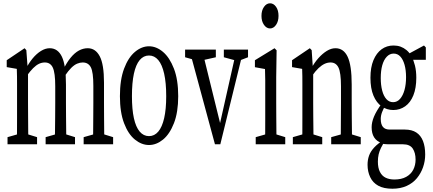

<svg xmlns="http://www.w3.org/2000/svg" viewBox="-20 -880 2638 1171"><path d="M25.9 0V-43.5L109.9 -67.4H128.4L206.1 -43.5V0ZM82.5 0Q83.5 -27.3 83.7 -72.8Q84 -118.2 84 -166.5Q84 -214.8 84 -252.4V-310.1Q84 -343.3 84 -367.9Q84 -392.6 83.7 -414.3Q83.5 -436 82.5 -460L21 -470.7V-512.7L129.9 -585.9L140.6 -574.2L150.9 -435.1V-432.6V-252.4Q150.9 -214.8 151.4 -166.5Q151.9 -118.2 152.1 -73.2Q152.3 -28.3 153.3 0ZM258.3 0V-43.5L342.3 -67.4H360.8L437.5 -43.5V0ZM314 0Q314.9 -27.3 315.4 -72Q315.9 -116.7 316.4 -165.5Q316.9 -214.4 316.9 -252.4V-354Q316.9 -435.5 302.2 -467.3Q287.6 -499 253.4 -499Q234.9 -499 217.5 -490.7Q200.2 -482.4 181.9 -464.1Q163.6 -445.8 142.6 -416.5L130.9 -457.5H136.7Q155.3 -495.1 179.2 -523.9Q203.1 -552.7 230 -569.3Q256.8 -585.9 283.2 -585.9Q333 -585.9 357.7 -533.7Q382.3 -481.4 382.3 -364.3V-252.4Q382.3 -213.9 382.8 -165.3Q383.3 -116.7 383.8 -72.5Q384.3 -28.3 384.8 0ZM490.2 0V-43.5L575.2 -67.4H592.3L669.9 -43.5V0ZM546.9 0Q547.9 -27.3 548.1 -72Q548.3 -116.7 548.8 -165.5Q549.3 -214.4 549.3 -252.4V-356.4Q549.3 -440.4 533.9 -469.7Q518.6 -499 484.4 -499Q467.8 -499 450.4 -491.7Q433.1 -484.4 414.8 -466.3Q396.5 -448.2 375 -416.5L359.9 -455.1H365.7Q386.7 -498.5 410.9 -528.1Q435.1 -557.6 461.2 -571.8Q487.3 -585.9 515.1 -585.9Q562.5 -585.9 588.4 -536.6Q614.3 -487.3 614.3 -376V-252.4Q614.3 -213.9 614.7 -165.3Q615.2 -116.7 615.5 -72.5Q615.7 -28.3 616.7 0Z M888.7 4.4Q843.8 4.4 803 -28.6Q762.2 -61.5 736.8 -128.2Q711.4 -194.8 711.4 -293.5Q711.4 -393.6 736.8 -461.4Q762.2 -529.3 803 -563.5Q843.8 -597.7 888.7 -597.7Q933.6 -597.7 974.1 -563.5Q1014.6 -529.3 1040.8 -461.4Q1066.9 -393.6 1066.9 -293.5Q1066.9 -195.3 1040.8 -128.4Q1014.6 -61.5 974.1 -28.6Q933.6 4.4 888.7 4.4ZM888.7 -49.8Q921.9 -49.8 945.3 -77.4Q968.8 -105 981.2 -159.2Q993.7 -213.4 993.7 -293.5Q993.7 -375 981.2 -430.4Q968.8 -485.8 945.3 -513.7Q921.9 -541.5 888.7 -541.5Q855.5 -541.5 832 -513.7Q808.6 -485.8 796.6 -430.4Q784.7 -375 784.7 -293.5Q784.7 -213.4 796.6 -159.2Q808.6 -105 832 -77.4Q855.5 -49.8 888.7 -49.8Z M1291 0 1134.8 -577.6H1211.9L1330.6 -95.7H1314.5L1318.8 -114.3L1422.9 -577.6H1465.3L1323.7 0ZM1108.9 -530.8V-577.6H1296.4V-530.8L1203.1 -509.8H1183.6ZM1345.2 -530.8V-577.6H1492.7V-530.8L1438 -509.8H1421.9Z M1539.6 0V-43.5L1623.5 -67.4H1642.1L1719.7 -43.5V0ZM1596.2 0Q1597.2 -27.3 1597.4 -72.5Q1597.7 -117.7 1597.7 -166.3Q1597.7 -214.8 1597.7 -251.5V-308.1Q1597.7 -357.4 1597.7 -390.4Q1597.7 -423.3 1596.2 -459L1534.7 -470.2V-512.7L1654.3 -585.9L1667 -573.2L1664.6 -410.2V-251.5Q1664.6 -213.9 1665 -165.8Q1665.5 -117.7 1665.8 -72.5Q1666 -27.3 1667 0ZM1627 -706.5Q1605.5 -706.5 1590.1 -728.3Q1574.7 -750 1574.7 -783.2Q1574.7 -816.4 1590.1 -838.1Q1605.5 -859.9 1627 -859.9Q1648.4 -859.9 1663.6 -838.6Q1678.7 -817.4 1678.7 -783.2Q1678.7 -750 1663.6 -728.3Q1648.4 -706.5 1627 -706.5Z M1766.1 0V-43.5L1849.6 -67.4H1867.7L1945.3 -43.5V0ZM1822.8 0Q1823.7 -27.3 1824 -72.8Q1824.2 -118.2 1824.2 -166.5Q1824.2 -214.8 1824.2 -252.4V-310.1Q1824.2 -343.3 1824.2 -367.9Q1824.2 -392.6 1824 -414.3Q1823.7 -436 1822.8 -460L1761.2 -470.7V-512.7L1869.6 -585.9L1880.9 -574.2L1890.1 -435.1V-433.1V-252.4Q1890.1 -214.8 1890.6 -166.5Q1891.1 -118.2 1891.6 -73.2Q1892.1 -28.3 1892.6 0ZM2000 0V-43.5L2085.4 -67.4H2102.5L2180.2 -43.5V0ZM2057.6 0Q2058.6 -27.3 2058.6 -72Q2058.6 -116.7 2059.1 -165.5Q2059.6 -214.4 2059.6 -252.4V-354Q2059.6 -436.5 2044.4 -467.8Q2029.3 -499 1996.1 -499Q1977.5 -499 1959.7 -490.7Q1941.9 -482.4 1922.9 -464.6Q1903.8 -446.8 1882.8 -416.5L1872.6 -462.4H1878.4Q1897.5 -498 1922.1 -525.6Q1946.8 -553.2 1973.4 -569.6Q2000 -585.9 2025.9 -585.9Q2075.7 -585.9 2100.3 -533.7Q2125 -481.4 2125 -364.3V-252.4Q2125 -213.9 2125.5 -165.3Q2126 -116.7 2126.5 -72.5Q2127 -28.3 2127 0Z M2373 271Q2320.3 271 2287.1 252.7Q2253.9 234.4 2237.8 200.4Q2221.7 166.5 2221.7 125Q2221.7 95.2 2230.7 69.6Q2239.7 43.9 2262.2 19.5Q2284.7 -4.9 2324.2 -29.3L2329.1 -21.5Q2314 1 2304 21.2Q2293.9 41.5 2289.3 61.5Q2284.7 81.5 2284.7 106Q2284.7 144.5 2297.4 168.9Q2310.1 193.4 2332.5 204.1Q2355 214.8 2385.7 214.8Q2428.2 214.8 2457.3 198.7Q2486.3 182.6 2500.5 155Q2514.6 127.4 2514.6 93.3Q2514.6 52.2 2497.3 26.1Q2480 0 2437.5 0H2347.2Q2337.4 0 2326.2 -1.2Q2314.9 -2.4 2306.6 -4.9V-8.3Q2277.3 -18.1 2262 -42Q2246.6 -65.9 2246.6 -104Q2246.6 -133.8 2260.7 -168.2Q2274.9 -202.6 2309.1 -250V-262.7L2335 -245.1Q2318.4 -217.8 2310.3 -196.3Q2302.2 -174.8 2302.2 -154.8Q2302.2 -121.6 2315.7 -105.7Q2329.1 -89.8 2356.4 -89.8H2449.2Q2491.7 -89.8 2519 -72Q2546.4 -54.2 2559.8 -20Q2573.2 14.2 2573.2 62.5Q2573.2 102.5 2560.3 139.6Q2547.4 176.8 2522.7 206.8Q2498 236.8 2460.2 253.9Q2422.4 271 2373 271ZM2378.9 -209Q2338.9 -209 2307.4 -231.2Q2275.9 -253.4 2257.6 -297.1Q2239.3 -340.8 2239.3 -405.8Q2239.3 -469.2 2257.6 -512.9Q2275.9 -556.6 2307.4 -579.6Q2338.9 -602.5 2379.9 -602.5Q2403.3 -602.5 2422.9 -595.5Q2442.4 -588.4 2459 -574.7Q2475.6 -561 2488.3 -540L2489.3 -537.6Q2502.4 -513.7 2510.7 -480.5Q2519 -447.3 2519 -405.8Q2519 -343.3 2501.2 -298.8Q2483.4 -254.4 2451.2 -231.7Q2418.9 -209 2378.9 -209ZM2377.4 -256.8Q2402.3 -256.8 2419.9 -276.9Q2437.5 -296.9 2447 -331.1Q2456.5 -365.2 2456.5 -409.2Q2456.5 -452.6 2447.3 -485.1Q2438 -517.6 2421.4 -535.4Q2404.8 -553.2 2380.9 -553.2Q2356.9 -553.2 2338.9 -534.2Q2320.8 -515.1 2311.5 -482.2Q2302.2 -449.2 2302.2 -404.3Q2302.2 -360.8 2311 -327.4Q2319.8 -293.9 2336.7 -275.4Q2353.5 -256.8 2377.4 -256.8ZM2460 -515.1V-547.4H2463.9L2565.9 -602.5L2577.1 -590.8V-515.1Z"/></svg>

Font: Scarab Serif
Style: Regular
Weight: 400
Designer: John Roberts
Foundry: Scarab
Version: 1.0